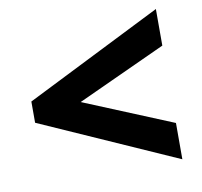

<svg xmlns="http://www.w3.org/2000/svg" viewBox="-65 -701 714 677"><g transform="rotate(-10 291.5 -362.0)"><path d="M535 -93 46 -310V-386L535 -631V-500L217 -354L535 -223Z"/></g></svg>

Font: Noto Sans Georgian ExtraBold
Style: Regular
Weight: 800
Designer: Monotype Design Team, Akaki Razmadze
Foundry: Google LLC
Version: Version 2.005; ttfautohint (v1.8.4.7-5d5b)